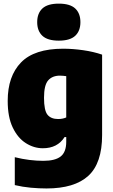

<svg xmlns="http://www.w3.org/2000/svg" viewBox="-20 -834 640 1084"><path d="M242.5 230Q201 230 154.2 225.8Q107.5 221.5 63.5 211V53.5Q105.5 64 146.2 69Q187 74 224.5 74Q291.5 74 322.8 49.2Q354 24.5 354 -34V-60H344.5Q304.5 3 222 3Q171.5 3 126 -25.8Q80.5 -54.5 52 -113.8Q23.5 -173 23.5 -264.5Q23.5 -404 98.8 -481.5Q174 -559 337 -559Q391 -559 450 -550.5Q509 -542 556.5 -525.5V-71.5Q556.5 87.5 478.5 158.8Q400.5 230 242.5 230ZM308 -162Q334 -162 354 -171V-404Q346 -405 336.8 -406Q327.5 -407 318.5 -407Q275.5 -407 252 -380.2Q228.5 -353.5 228.5 -282Q228.5 -210.5 248.2 -186.2Q268 -162 308 -162ZM312 -604.5Q248.5 -604.5 219.2 -632Q190 -659.5 190 -709Q190 -758.5 219.2 -786Q248.5 -813.5 312 -813.5Q375.5 -813.5 404.8 -786Q434 -758.5 434 -709Q434 -659.5 404.8 -632Q375.5 -604.5 312 -604.5Z"/></svg>

Font: Encode Sans SmCnd Black
Style: Regular
Weight: 900
Width: 4
Designer: Multiple Designers
Foundry: Impallari Type
Version: Version 3.002; ttfautohint (v1.8.3) -l 8 -r 50 -G 200 -x 14 